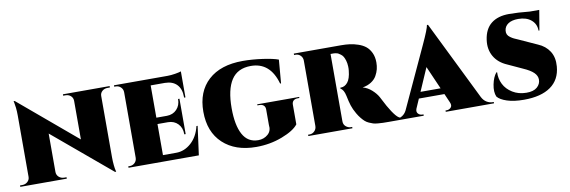

<svg xmlns="http://www.w3.org/2000/svg" viewBox="-49 -1000 4082 1376"><g transform="rotate(-10 1992.0 -312.0)"><path d="M428.2 -600.1H768.1V-589.8H751Q728 -589.8 712.2 -575.9Q696.3 -562 696.3 -540.5V-96.7Q696.3 -64 699.2 -36.9Q702.1 -9.8 705.1 1L708 12.2H699.2L278.8 -340.8V-60.5Q279.3 -38.6 295.2 -24.4Q311 -10.3 334 -10.3H350.6V0H12.2V-10.3H28.3Q51.3 -10.3 67.1 -24.7Q83 -39.1 83 -60.5V-507.3Q83 -537.1 80.1 -563.5Q77.1 -589.8 74.2 -601.6L71.3 -612.8H79.6L499 -259.3V-539.6Q499 -561.5 483.6 -575.7Q468.3 -589.8 445.3 -589.8H428.2Z M1339.8 -210 1311.5 0H799.8V-10.3H810.5Q832 -10.3 847.4 -25.1Q862.8 -40 862.8 -62.5V-537.6Q862.8 -560.1 847.4 -575Q832 -589.8 810.5 -589.8H799.8V-600.1H1189.5Q1214.4 -600.1 1245.6 -605.2Q1276.9 -610.4 1289.1 -615.2V-425.8H1279.3V-431.2Q1279.3 -488.8 1248.8 -521Q1218.3 -553.2 1161.6 -553.7H1058.6V-318.8H1135.3Q1179.7 -319.3 1207.3 -348.4Q1234.9 -377.4 1234.9 -421.9V-423.8H1245.1V-166.5H1234.9V-169.9Q1234.9 -214.4 1207.3 -243.2Q1179.7 -272 1135.3 -272.5H1058.6V-46.4H1155.3Q1214.8 -46.4 1263.9 -90.1Q1313 -133.8 1331.1 -210Z M2038.1 -240.2V-97.7Q2006.3 -55.7 1917.5 -21.7Q1828.6 12.2 1728.5 12.2Q1576.2 12.2 1486.8 -71.3Q1397.5 -154.8 1397.5 -301.8Q1397.5 -448.2 1487.1 -530Q1576.7 -611.8 1738.3 -611.8Q1806.2 -611.8 1882.3 -601.1Q1958.5 -590.3 1995.6 -576.2L1981.4 -405.8H1974.6Q1929.7 -566.4 1789.1 -566.4Q1692.4 -566.4 1647 -496.8Q1601.6 -427.2 1601.6 -292Q1601.6 -168 1638.2 -100.6Q1674.8 -33.2 1750.5 -33.2Q1791.5 -33.2 1820.8 -58.6Q1850.1 -84 1843.8 -127.4V-240.2Q1843.8 -259.3 1832.5 -269.5Q1821.3 -279.8 1801.3 -279.8H1787.1V-287.6H2092.3V-279.8H2080.6Q2060.1 -279.8 2049.1 -269.5Q2038.1 -259.3 2038.1 -240.2Z M2108.4 -600.1H2452.1Q2485.8 -600.1 2514.9 -596.4Q2543.9 -592.8 2575.7 -582Q2607.4 -571.3 2629.4 -553.7Q2651.4 -536.1 2665.8 -505.9Q2680.2 -475.6 2680.2 -435.1Q2680.2 -409.7 2674.6 -386.5Q2668.9 -363.3 2655.5 -339.6Q2642.1 -315.9 2615.7 -298.8Q2589.4 -281.7 2552.2 -275.4Q2587.4 -266.1 2616.7 -239.7Q2646 -213.4 2661.1 -186Q2665.5 -178.2 2675.8 -158Q2686 -137.7 2698.2 -115.7Q2710.4 -93.8 2724.1 -73.2Q2751 -32.7 2768.6 -21.2Q2786.1 -9.8 2813 -9.8V0H2695.3Q2667 0 2651.9 -0.5Q2636.7 -1 2615.2 -2.7Q2593.8 -4.4 2581.1 -8.5Q2568.4 -12.7 2552.2 -19.8Q2536.1 -26.9 2524.2 -37.6Q2512.2 -48.3 2499.3 -64.2Q2486.3 -80.1 2474.1 -101.1Q2454.6 -134.8 2445.3 -163.8Q2436 -192.9 2427.2 -236.8Q2417.5 -282.7 2394 -294.4V-301.8H2398.9Q2426.8 -301.8 2448 -327.4Q2469.2 -353 2475.1 -411.1Q2475.1 -412.1 2475.6 -417Q2476.1 -421.9 2476.3 -427.5Q2476.6 -433.1 2476.1 -442.9Q2475.1 -466.3 2469.5 -484.6Q2463.9 -502.9 2457.3 -514.2Q2450.7 -525.4 2439.9 -533.4Q2429.2 -541.5 2422.6 -544.9Q2416 -548.3 2405.5 -550Q2395 -551.8 2393.6 -551.8Q2392.1 -551.8 2387.2 -551.8H2367.2V-61.5Q2367.2 -37.6 2383.8 -23.7Q2400.4 -9.8 2419.9 -9.8H2429.2V0H2108.4V-9.8H2119.1Q2139.6 -9.8 2155 -24.9Q2170.4 -40 2170.4 -62.5V-537.6Q2170.4 -560.1 2155.5 -575Q2140.6 -589.8 2120.1 -589.8H2108.4Z M3091.3 -636.2 3374 -61Q3387.2 -35.2 3408.2 -22.5Q3429.2 -9.8 3451.7 -9.8H3459.5V0H3108.4V-9.8H3116.2Q3136.2 -9.8 3148.2 -23.7Q3160.2 -37.6 3149.9 -61L3121.1 -127H2935.1L2905.3 -58.6Q2897 -36.6 2909.2 -23.2Q2921.4 -9.8 2940.4 -9.8H2948.2V0H2741.7V-9.8H2749.5Q2770.5 -9.8 2791.7 -22Q2813 -34.2 2825.7 -58.6L3031.2 -503.4Q3080.1 -608.9 3083.5 -636.2ZM2955.1 -172.4H3101.1L3027.8 -339.8Z M3712.9 -418.9 3842.8 -359.9Q3896.5 -337.4 3925.3 -292.7Q3954.1 -248 3948.7 -182.1Q3940.9 -86.4 3870.8 -37.1Q3800.8 12.2 3676.3 12.2Q3603 12.2 3553.5 -4.2Q3503.9 -20.5 3484.4 -44.9Q3469.2 -80.6 3479.7 -133.3Q3490.2 -186 3514.6 -215.3H3520Q3518.1 -168.9 3538.3 -128.4Q3558.6 -87.9 3601.6 -61.3Q3644.5 -34.7 3701.7 -34.2Q3753.9 -33.7 3780 -56.6Q3806.2 -79.6 3806.2 -111.8Q3806.2 -139.6 3782.7 -162.8Q3759.3 -186 3706.5 -209L3601.6 -257.3Q3537.1 -284.7 3507.1 -336.9Q3477.1 -389.2 3486.8 -457Q3497.6 -534.7 3546.1 -573.2Q3594.7 -611.8 3676.8 -611.8Q3738.8 -611.8 3827.6 -603H3895L3870.6 -457.5H3864.3Q3864.3 -505.9 3829.1 -535.6Q3793.9 -565.4 3734.4 -565.4Q3688.5 -565.4 3661.9 -547.6Q3635.3 -529.8 3631.8 -499Q3629.9 -482.9 3635.5 -470.7Q3641.1 -458.5 3655.3 -448.5Q3669.4 -438.5 3680.7 -433.1Q3691.9 -427.7 3712.9 -418.9Z"/></g></svg>

Font: Cinzel Black
Style: Regular
Weight: 900
Designer: Natanael Gama
Version: Version 1.001;PS 001.001;hotconv 1.0.56;makeotf.lib2.0.21325